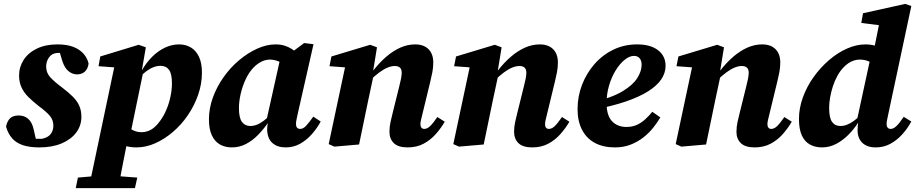

<svg xmlns="http://www.w3.org/2000/svg" viewBox="-20 -742 4703 986"><path d="M182 15Q132 15 97.5 3.5Q63 -8 42 -32Q21 -56 11 -92Q17 -121 32.5 -135Q48 -149 76 -149Q105 -149 125 -131.5Q145 -114 153 -77L168 -11L106 -30Q128 -30 149.5 -29.5Q171 -29 194 -29Q214 -33 227 -41.5Q240 -50 247 -64.5Q254 -79 254 -97Q254 -125 236.5 -146.5Q219 -168 178 -198Q149 -221 126.5 -243Q104 -265 91 -292Q78 -319 78 -354Q78 -398 101.5 -434.5Q125 -471 169.5 -492.5Q214 -514 275 -514Q324 -514 357 -501Q390 -488 409.5 -465.5Q429 -443 435 -415Q431 -388 415.5 -374Q400 -360 375 -360Q353 -360 333 -375.5Q313 -391 301 -426L283 -485L339 -469Q323 -470 306.5 -470Q290 -470 273 -470Q246 -468 231.5 -447Q217 -426 217 -400Q217 -369 237.5 -346Q258 -323 301 -291Q331 -268 353 -246.5Q375 -225 386.5 -200Q398 -175 398 -142Q398 -97 371.5 -61.5Q345 -26 296.5 -5.5Q248 15 182 15Z M369 224 380 170 494 160H552L685 170L673 224ZM436 224 572 -422 620 -392 486 -402 495 -452 692 -512 729 -499 708 -378 716 -375 647 -41 637 -32Q628 15 619 58.5Q610 102 602.5 143Q595 184 588 224ZM681 15Q646 15 619 5.5Q592 -4 568 -23L607 -120Q631 -92 655 -77.5Q679 -63 707 -63Q724 -63 740.5 -69Q757 -75 772.5 -88Q788 -101 802 -121Q820 -145 834 -177.5Q848 -210 855.5 -246Q863 -282 863 -314Q863 -363 848 -383.5Q833 -404 804 -404Q787 -404 768.5 -397Q750 -390 730.5 -375.5Q711 -361 691 -339L689 -383H710Q732 -421 761.5 -450.5Q791 -480 826.5 -497Q862 -514 900 -514Q934 -514 960.5 -498Q987 -482 1002 -450Q1017 -418 1017 -369Q1017 -311 997.5 -255Q978 -199 944.5 -150Q911 -101 867.5 -64Q824 -27 776.5 -6Q729 15 681 15Z M1171 15Q1136 15 1109.5 0Q1083 -15 1068 -47Q1053 -79 1053 -129Q1053 -185 1073 -240.5Q1093 -296 1128 -345.5Q1163 -395 1207.5 -432.5Q1252 -470 1300.5 -492Q1349 -514 1395 -514Q1420 -514 1440 -508Q1460 -502 1477.5 -491Q1495 -480 1512 -464L1455 -399Q1432 -418 1410 -427Q1388 -436 1365 -436Q1352 -436 1337.5 -431.5Q1323 -427 1308.5 -417.5Q1294 -408 1281 -394Q1258 -370 1241.5 -334.5Q1225 -299 1216 -260Q1207 -221 1207 -187Q1207 -137 1222.5 -116Q1238 -95 1265 -95Q1282 -95 1299 -101.5Q1316 -108 1335 -122.5Q1354 -137 1377 -159L1379 -112H1357Q1334 -79 1305.5 -49.5Q1277 -20 1243 -2.5Q1209 15 1171 15ZM1447 15Q1404 15 1378.5 -8Q1353 -31 1352 -77Q1352 -84 1352.5 -90Q1353 -96 1354 -101.5Q1355 -107 1356 -112L1346 -113L1421 -450L1448 -451L1542 -521L1590 -515L1510 -162Q1506 -143 1503 -129.5Q1500 -116 1500 -105Q1500 -93 1505.5 -86.5Q1511 -80 1522 -80Q1537 -80 1551.5 -95.5Q1566 -111 1589 -143L1627 -118Q1608 -83 1581.5 -53Q1555 -23 1521.5 -4Q1488 15 1447 15Z M1697 11 1668 -2 1758 -425 1807 -392 1672 -402 1682 -452 1881 -512 1916 -499 1894 -364 1899 -358 1871 -227Q1859 -170 1847.5 -113.5Q1836 -57 1824 0ZM2073 15Q2025 15 2002.5 -7Q1980 -29 1980 -65Q1980 -90 1985.5 -115.5Q1991 -141 1997 -164L2030 -297Q2036 -320 2039.5 -338Q2043 -356 2043 -369Q2043 -386 2034 -394.5Q2025 -403 2008 -403Q1990 -403 1970.5 -395Q1951 -387 1928.5 -370.5Q1906 -354 1878 -327L1875 -380H1897Q1929 -421 1964 -451Q1999 -481 2036 -497.5Q2073 -514 2112 -514Q2156 -514 2180.5 -489.5Q2205 -465 2205 -421Q2205 -396 2200.5 -372Q2196 -348 2190 -324L2150 -159Q2146 -142 2142.5 -128Q2139 -114 2139 -104Q2139 -93 2144 -86.5Q2149 -80 2159 -80Q2174 -80 2189 -94.5Q2204 -109 2226 -141L2264 -117Q2245 -84 2218 -53.5Q2191 -23 2155.5 -4Q2120 15 2073 15Z M2337 11 2308 -2 2398 -425 2447 -392 2312 -402 2322 -452 2521 -512 2556 -499 2534 -364 2539 -358 2511 -227Q2499 -170 2487.5 -113.5Q2476 -57 2464 0ZM2713 15Q2665 15 2642.5 -7Q2620 -29 2620 -65Q2620 -90 2625.5 -115.5Q2631 -141 2637 -164L2670 -297Q2676 -320 2679.5 -338Q2683 -356 2683 -369Q2683 -386 2674 -394.5Q2665 -403 2648 -403Q2630 -403 2610.5 -395Q2591 -387 2568.5 -370.5Q2546 -354 2518 -327L2515 -380H2537Q2569 -421 2604 -451Q2639 -481 2676 -497.5Q2713 -514 2752 -514Q2796 -514 2820.5 -489.5Q2845 -465 2845 -421Q2845 -396 2840.5 -372Q2836 -348 2830 -324L2790 -159Q2786 -142 2782.5 -128Q2779 -114 2779 -104Q2779 -93 2784 -86.5Q2789 -80 2799 -80Q2814 -80 2829 -94.5Q2844 -109 2866 -141L2904 -117Q2885 -84 2858 -53.5Q2831 -23 2795.5 -4Q2760 15 2713 15Z M3138 15Q3078 15 3035 -8Q2992 -31 2969 -75.5Q2946 -120 2946 -181Q2946 -247 2969 -306.5Q2992 -366 3033 -413Q3074 -460 3130 -487Q3186 -514 3252 -514Q3321 -514 3359.5 -484Q3398 -454 3398 -404Q3398 -367 3375.5 -334Q3353 -301 3307.5 -272.5Q3262 -244 3193 -220.5Q3124 -197 3030 -179L3028 -218Q3124 -241 3177.5 -273.5Q3231 -306 3253 -341.5Q3275 -377 3275 -409Q3275 -431 3264.5 -443Q3254 -455 3236 -455Q3213 -455 3188 -435Q3163 -415 3142 -381Q3121 -347 3108 -303.5Q3095 -260 3095 -213Q3095 -149 3123 -119.5Q3151 -90 3197 -90Q3226 -90 3249 -100Q3272 -110 3292 -128Q3312 -146 3330 -168L3371 -139Q3356 -113 3334 -85.5Q3312 -58 3283 -35.5Q3254 -13 3218 1Q3182 15 3138 15Z M3479 11 3450 -2 3540 -425 3589 -392 3454 -402 3464 -452 3663 -512 3698 -499 3676 -364 3681 -358 3653 -227Q3641 -170 3629.5 -113.5Q3618 -57 3606 0ZM3855 15Q3807 15 3784.5 -7Q3762 -29 3762 -65Q3762 -90 3767.5 -115.5Q3773 -141 3779 -164L3812 -297Q3818 -320 3821.5 -338Q3825 -356 3825 -369Q3825 -386 3816 -394.5Q3807 -403 3790 -403Q3772 -403 3752.5 -395Q3733 -387 3710.5 -370.5Q3688 -354 3660 -327L3657 -380H3679Q3711 -421 3746 -451Q3781 -481 3818 -497.5Q3855 -514 3894 -514Q3938 -514 3962.5 -489.5Q3987 -465 3987 -421Q3987 -396 3982.5 -372Q3978 -348 3972 -324L3932 -159Q3928 -142 3924.5 -128Q3921 -114 3921 -104Q3921 -93 3926 -86.5Q3931 -80 3941 -80Q3956 -80 3971 -94.5Q3986 -109 4008 -141L4046 -117Q4027 -84 4000 -53.5Q3973 -23 3937.5 -4Q3902 15 3855 15Z M4201 15Q4166 15 4139 0Q4112 -15 4097.5 -47Q4083 -79 4083 -131Q4083 -186 4103 -241.5Q4123 -297 4158 -346Q4193 -395 4237 -433Q4281 -471 4329.5 -492.5Q4378 -514 4425 -514Q4449 -514 4468.5 -509Q4488 -504 4505.5 -493.5Q4523 -483 4541 -467L4483 -398Q4460 -419 4440 -427.5Q4420 -436 4394 -436Q4380 -436 4364.5 -431Q4349 -426 4335.5 -416.5Q4322 -407 4311 -395Q4293 -376 4279.5 -351Q4266 -326 4257 -298Q4248 -270 4243 -241.5Q4238 -213 4238 -188Q4238 -137 4253 -116Q4268 -95 4296 -95Q4313 -95 4330 -101.5Q4347 -108 4366 -122Q4385 -136 4406 -158L4413 -112H4387Q4365 -78 4336 -49Q4307 -20 4273 -2.5Q4239 15 4201 15ZM4477 15Q4433 15 4408.5 -8.5Q4384 -32 4384 -74Q4384 -85 4385 -96Q4386 -107 4388 -120L4380 -121L4451 -449L4463 -461L4499 -640L4541 -607L4403 -624L4412 -674L4629 -722L4660 -711L4543 -162Q4539 -142 4536 -128.5Q4533 -115 4533 -104Q4533 -93 4538.5 -86.5Q4544 -80 4554 -80Q4568 -80 4583.5 -94.5Q4599 -109 4621 -142L4660 -118Q4640 -81 4612.5 -51Q4585 -21 4551.5 -3Q4518 15 4477 15Z"/></svg>

Font: Source Serif 4
Style: Bold Italic
Weight: 700
Italic angle: -12°
Designer: Frank Grießhammer
Foundry: Adobe Systems Incorporated
Version: Version 4.004;hotconv 1.0.116;makeotfexe 2.5.65601